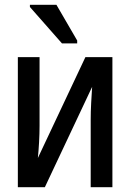

<svg xmlns="http://www.w3.org/2000/svg" viewBox="-20 -776 540 796"><path d="M54 0V-539H144V-254Q144 -223 142 -186.5Q140 -150 137 -121L334 -539H446V0H356V-279Q356 -313 358 -350Q360 -387 362 -416L166 0ZM237 -596 104 -747V-756H214L300 -608V-596Z"/></svg>

Font: Noto Sans Mono ExtraCondensed Medium
Style: Regular
Weight: 500
Width: 2
Designer: Monotype Design Team
Foundry: Monotype Imaging Inc.
Version: Version 2.014